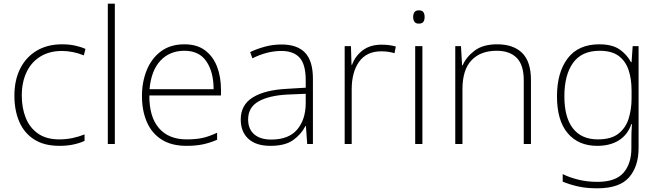

<svg xmlns="http://www.w3.org/2000/svg" viewBox="-20 -780 3569 1040"><path d="M302 10Q220 10 166 -24Q112 -58 85 -119.5Q58 -181 58 -262Q58 -346 89.5 -408.5Q121 -471 179 -505.5Q237 -540 316 -540Q353 -540 384.5 -533.5Q416 -527 443 -515L434 -480Q405 -492 374.5 -498Q344 -504 316 -504Q248 -504 199 -474Q150 -444 124 -389.5Q98 -335 98 -262Q98 -195 119.5 -141.5Q141 -88 186 -56.5Q231 -25 301 -25Q339 -25 374 -32.5Q409 -40 438 -52V-17Q413 -5 378.5 2.5Q344 10 302 10Z M602 0H564V-760H602Z M979 -540Q1047 -540 1090.5 -507.5Q1134 -475 1155.5 -419.5Q1177 -364 1177 -294V-263H789Q788 -148 840.5 -86.5Q893 -25 991 -25Q1040 -25 1075.5 -32.5Q1111 -40 1156 -61V-23Q1117 -6 1078.5 2Q1040 10 990 10Q909 10 855.5 -24Q802 -58 775.5 -119Q749 -180 749 -260Q749 -337 775 -400.5Q801 -464 852 -502Q903 -540 979 -540ZM979 -505Q899 -505 849 -451.5Q799 -398 790 -297H1137Q1137 -390 1098 -447.5Q1059 -505 979 -505Z M1505 -539Q1590 -539 1632.5 -494.5Q1675 -450 1675 -353V0H1644L1637 -98H1635Q1611 -52 1567.5 -21Q1524 10 1445 10Q1367 10 1325.5 -28Q1284 -66 1284 -133Q1284 -212 1349.5 -252.5Q1415 -293 1536 -299L1636 -305V-345Q1636 -431 1603 -467.5Q1570 -504 1504 -504Q1427 -504 1347 -464L1335 -498Q1373 -516 1416 -527.5Q1459 -539 1505 -539ZM1540 -268Q1438 -263 1381 -231Q1324 -199 1324 -133Q1324 -81 1357 -52.5Q1390 -24 1449 -24Q1543 -24 1589 -77.5Q1635 -131 1636 -219V-272Z M2047 -538Q2069 -538 2088 -535.5Q2107 -533 2124 -528L2117 -492Q2099 -497 2082.5 -499.5Q2066 -502 2045 -502Q1966 -502 1925.5 -446Q1885 -390 1885 -295V0H1847V-530H1881L1884 -429H1887Q1903 -475 1943.5 -506.5Q1984 -538 2047 -538Z M2248 -724Q2267 -724 2273.5 -714Q2280 -704 2280 -688Q2280 -672 2273.5 -662Q2267 -652 2248 -652Q2232 -652 2225 -662Q2218 -672 2218 -688Q2218 -704 2225 -714Q2232 -724 2248 -724ZM2268 -530V0H2229V-530Z M2673 -540Q2761 -540 2808.5 -493Q2856 -446 2856 -347V0H2817V-345Q2817 -428 2779 -466.5Q2741 -505 2670 -505Q2583 -505 2534 -453.5Q2485 -402 2485 -297V0H2446V-530H2477L2483 -426H2486Q2505 -471 2550.5 -505.5Q2596 -540 2673 -540Z M3226 -540Q3295 -540 3335 -513Q3375 -486 3398 -443H3401L3407 -530H3439V22Q3439 121 3387.5 180.5Q3336 240 3215 240Q3155 240 3109.5 229.5Q3064 219 3028 204V163Q3064 181 3112 193Q3160 205 3216 205Q3315 205 3357.5 155.5Q3400 106 3400 23V-15Q3400 -40 3400.5 -61.5Q3401 -83 3403 -108H3400Q3380 -50 3332.5 -20Q3285 10 3215 10Q3113 10 3055 -58.5Q2997 -127 2997 -258Q2997 -388 3055 -464Q3113 -540 3226 -540ZM3228 -505Q3131 -505 3084 -439.5Q3037 -374 3037 -258Q3037 -144 3083.5 -84.5Q3130 -25 3218 -25Q3291 -25 3330.5 -56.5Q3370 -88 3385.5 -138.5Q3401 -189 3401 -246V-289Q3401 -353 3384.5 -401.5Q3368 -450 3330.5 -477.5Q3293 -505 3228 -505Z"/></svg>

Font: Noto Sans Bengali UI ExtraLight
Style: Regular
Weight: 200
Designer: Jelle Bosma - Monotype Design Team
Foundry: Monotype Imaging Inc.
Version: Version 2.003; ttfautohint (v1.8.4.7-5d5b)